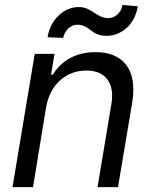

<svg xmlns="http://www.w3.org/2000/svg" viewBox="-20 -766 625 786"><path d="M169 -328.1C186.1 -423.3 252.8 -477.3 333.8 -477.3C411.9 -477.3 450.3 -426.1 436.1 -340.9L379.3 0H463.1L521.3 -346.6C544 -485.8 480.1 -552.6 370.7 -552.6C288.4 -552.6 230.1 -515.6 196 -460.2H188.9L203.1 -545.5H122.2L31.2 0H115.1ZM174.7 -613.6 238.6 -610.8C244.3 -640.6 268.5 -664.8 295.5 -664.8C349.4 -664.8 350.9 -619.3 416.2 -619.3C477.3 -619.3 532.7 -666.2 544 -740.1L481.5 -745.7C477.3 -715.9 451.7 -691.8 424.7 -691.8C373.6 -691.8 356.5 -737.2 302.6 -737.2C241.5 -737.2 186.1 -686.1 174.7 -613.6Z"/></svg>

Font: Margiela Sans
Style: Italic
Weight: 400
Italic angle: -9.39999°
Designer: Stefan Endress, Andreas Faust
Version: Version 1.100;FEAKit 1.0